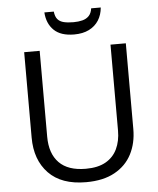

<svg xmlns="http://www.w3.org/2000/svg" viewBox="-61 -969 850 1030"><g transform="rotate(-5 364.5 -453.5)"><path d="M637.7 -713.9V-252Q637.7 -176.3 607.2 -117.2Q576.7 -58.1 515.1 -24.2Q453.6 9.8 360.8 9.8Q228.5 9.8 159.4 -62Q90.3 -133.8 90.3 -253.9V-713.9H173.8V-251.5Q173.8 -160.6 221.9 -111.3Q270 -62 365.7 -62Q431.2 -62 472.9 -85.7Q514.6 -109.4 534.9 -152.1Q555.2 -194.8 555.2 -251V-713.9ZM520.5 -917Q517.1 -877.4 498.3 -847.9Q479.5 -818.4 446.3 -801.8Q413.1 -785.2 366.2 -785.2Q294.4 -785.2 257.6 -820.8Q220.7 -856.4 216.8 -917H267.6Q270.5 -889.6 282.7 -875.5Q294.9 -861.3 316.4 -856.2Q337.9 -851.1 368.2 -851.1Q395 -851.1 416.5 -856.7Q438 -862.3 451.7 -876.7Q465.3 -891.1 468.8 -917Z"/></g></svg>

Font: Wonky
Style: Regular
Weight: 400
Designer: Monotype Design Team
Foundry: Monotype Imaging Inc.
Version: Version 3.000